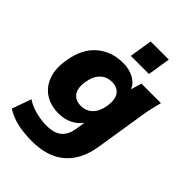

<svg xmlns="http://www.w3.org/2000/svg" viewBox="-272 -849 1189 1189"><g transform="rotate(45 322.0 -254.5)"><path d="M240 224Q165 224 108.5 210.5Q52 197 9 169L54 42Q89 66 138.5 79Q188 92 234 92Q303 92 336.5 62.5Q370 33 379 -21L389 -87Q366 -54 325.5 -34Q285 -14 234 -14Q166 -14 116.5 -45.5Q67 -77 44.5 -137.5Q22 -198 37 -284Q56 -399 126 -459Q196 -519 297 -519Q351 -519 392 -496.5Q433 -474 446 -437L467 -508H638Q629 -474 621 -439Q613 -404 608 -370L556 -41Q535 87 456 155.5Q377 224 240 224ZM298 -145Q345 -145 375.5 -175.5Q406 -206 415 -263Q424 -325 401 -356Q378 -387 332 -387Q285 -387 254 -356.5Q223 -326 214 -268Q205 -207 228.5 -176Q252 -145 298 -145ZM299 -583 323 -733H482L458 -583Z"/></g></svg>

Font: Mulish Black
Style: Italic
Weight: 900
Italic angle: -9°
Designer: Vernon Adams
Foundry: Vernon Adams
Version: Version 3.603; ttfautohint (v1.8.3)